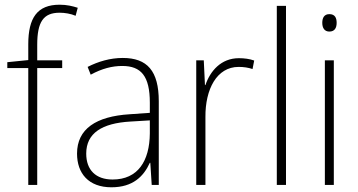

<svg xmlns="http://www.w3.org/2000/svg" viewBox="-20 -785 1520 815"><path d="M244 -496V-529H138V-595C138 -692 164 -731 233 -731C255 -731 280 -727 301 -718L310 -752C288 -759 264 -765 233 -765C138 -765 100 -709 100 -597V-530L11 -521V-496H100V0H138V-496Z M501 -539C448 -539 397 -524 352 -501L365 -468C413 -494 456 -505 499 -505C579 -505 616 -462 616 -349V-306L530 -300C388 -291 307 -238 307 -133C307 -49 356 10 453 10C545 10 590 -37 616 -94H618L624 0H654V-355C654 -484 605 -539 501 -539ZM533 -269 616 -274V-219C615 -101 565 -23 458 -23C387 -23 346 -63 346 -133C346 -220 413 -262 533 -269Z M994 -538C918 -538 872 -483 852 -424H850L845 -529H813V0H852V-288C851 -406 900 -501 993 -501C1015 -501 1034 -498 1052 -492L1059 -528C1040 -535 1017 -538 994 -538Z M1194 0V-760H1155V0Z M1378 -725C1356 -725 1348 -709 1348 -688C1348 -667 1357 -651 1378 -651C1400 -651 1409 -666 1409 -688C1409 -709 1402 -725 1378 -725ZM1397 -529H1359V0H1397Z"/></svg>

Font: Noto Sans Myanmar UI SemiCondensed ExtraLight
Style: Regular
Weight: 200
Width: 4
Designer: Monotype Design Team
Foundry: Monotype Imaging Inc.
Version: Version 2.103